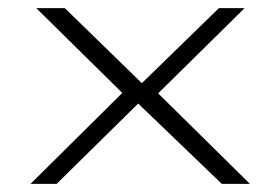

<svg xmlns="http://www.w3.org/2000/svg" viewBox="-20 -471 683 471"><path d="M55 -20H119L319 -217L524 -20H593L368 -242L580 -451H517L328 -267L139 -451H69L280 -243Z"/></svg>

Font: Charger Sport
Style: ExLitExt
Weight: 200
Designer: Jasper
Foundry: Cannot Into Space Fonts
Version: Version 1.1